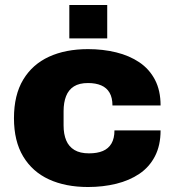

<svg xmlns="http://www.w3.org/2000/svg" viewBox="-20 -738 707 770"><path d="M333 12Q243 12 176.5 -18.5Q110 -49 73 -110.5Q36 -172 36 -264Q36 -357 73 -418.5Q110 -480 176.5 -510.5Q243 -541 333 -541Q393 -541 446 -528Q499 -515 539 -488Q579 -461 601.5 -418Q624 -375 624 -315H431Q431 -346 419.5 -366Q408 -386 386 -395.5Q364 -405 333 -405Q298 -405 276.5 -391.5Q255 -378 245 -352.5Q235 -327 235 -292V-235Q235 -200 245.5 -175Q256 -150 278.5 -136.5Q301 -123 337 -123Q370 -123 392.5 -132.5Q415 -142 427 -162.5Q439 -183 439 -215H624Q624 -155 601.5 -111.5Q579 -68 539 -41Q499 -14 446 -1Q393 12 333 12ZM258 -584V-718H410V-584Z"/></svg>

Font: Archivo SemiBold Black
Style: Regular
Weight: 900
Version: Version 2.001